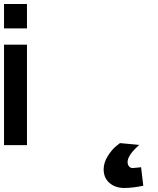

<svg xmlns="http://www.w3.org/2000/svg" viewBox="-506 -721 783 954"><path d="M-486 0V-499H-372V0ZM-486 -580V-701H-372V-580ZM195 110 206 202Q152 213 112 213Q67 213 38 188Q9 163 9 120Q9 87 29.5 54.5Q50 22 70 6L90 -10L186 -1Q128 50 128 84Q128 97 135 105.5Q142 114 154 114Z"/></svg>

Font: TitilliumText22L Rg
Style: Bold
Weight: 700
Designer: Campivisivi
Foundry: Campivisivi
Version: 1.000